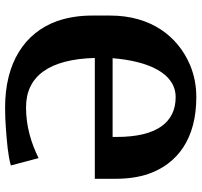

<svg xmlns="http://www.w3.org/2000/svg" viewBox="-38 -722 771 734"><g transform="rotate(-90 347.0 -355.5)"><path d="M30 -299C30 -252 36 -210 49 -172C88 -62 183 10 342 10C386 10 427 2 465 -14C576 -61 654 -165 654 -319V-389C654 -437 647 -481 633 -522C588 -647 473 -721 303 -721C274 -721 247 -720 223 -718C170 -714 119 -710 81 -699L109 -593C164 -620 228 -641 303 -641C422 -641 487 -553 492 -378H30ZM190 -294V-310H491C480 -174 434 -69 342 -69C246 -69 190 -141 190 -294Z"/></g></svg>

Font: Aerodynamic
Style: Bd
Weight: 500
Designer: Google
Version: Version 2.000980; 2014